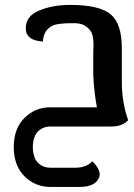

<svg xmlns="http://www.w3.org/2000/svg" viewBox="-20 -508 537 771"><path d="M469.2 -180.2Q469.2 -98.1 494.6 -25.4Q471.2 0 427.2 0H183.1Q152.8 0 132.8 19.5Q112.3 40 111.8 82.5Q112.3 125.5 132.8 146Q152.8 165.5 183.1 165.5H283.2Q326.2 165.5 351.1 139.6Q380.4 169.4 380.4 192.4Q380.4 199.7 377.4 206.1Q361.3 242.7 299.3 242.7H183.1Q122.6 242.7 80.1 201.7Q35.6 158.7 35.2 83.5V82Q35.6 6.3 80.1 -36.1Q122.6 -77.1 181.6 -77.1H369.1Q357.9 -137.7 354.5 -204.6V-298.3Q355.5 -312.5 355.5 -324.7Q355.5 -352.5 350.6 -369.1Q344.2 -390.1 321.3 -404.8Q304.7 -415 276.9 -415Q212.4 -415 192.9 -405.8Q154.3 -387.7 152.3 -341.3Q83.5 -345.2 83.5 -394.5Q83.5 -441.4 132.3 -463.4Q187 -488.3 262.2 -488.3Q379.4 -488.3 424.8 -450.2Q469.2 -413.1 469.2 -314Z"/></svg>

Font: Sukar
Style: Bold
Weight: 700
Designer: Dario Muhafara - Ghiath Alsory
Foundry: Dario Muhafara - Ghiath Alsory
Version: Version 1.00 March 27, 2016, initial release